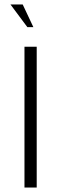

<svg xmlns="http://www.w3.org/2000/svg" viewBox="-20 -843 312 863"><path d="M145 -633V0H90V-633ZM103 -721 27 -823H82L130 -721Z"/></svg>

Font: TajawalTap
Style: Regular
Weight: 300
Designer: Boutros Fonts
Foundry: Created by Boutros International 2017
Version: Version 2.700